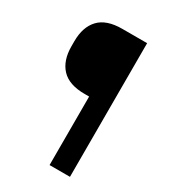

<svg xmlns="http://www.w3.org/2000/svg" viewBox="-162 -717 698 795"><g transform="rotate(30 187.0 -319.5)"><path d="M230.5 -327.5H184.5Q109 -327.5 73.5 -365.5Q38 -403.5 38 -471.5V-495.5Q38 -563.5 73.5 -601.2Q109 -639 184.5 -639H230ZM303 -639V0H205.5V-639Z"/></g></svg>

Font: Anek Devanagari Medium Medium
Style: Regular
Weight: 500
Version: Version 1.003